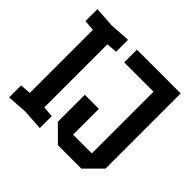

<svg xmlns="http://www.w3.org/2000/svg" viewBox="-168 -894 1089 1089"><g transform="rotate(45 376.0 -350.0)"><path d="M34 4V-92L99 -97V-603L34 -608V-704L157 -696L280 -704V-608L215 -603V-97L280 -92V4L157 -4ZM327 -94V-310H440V-103H590V-598H355V-700H706V-97L609 0H421Z"/></g></svg>

Font: Tektur SemiCondensed Medium
Style: Regular
Weight: 500
Width: 4
Designer: Adam Jagosz
Foundry: Adam Jagosz
Version: Version 1.005;gftools[0.9.30]